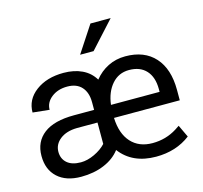

<svg xmlns="http://www.w3.org/2000/svg" viewBox="-108 -871 1061 1002"><g transform="rotate(-15 422.0 -370.0)"><path d="M616.2 9.8Q488.8 9.8 422.4 -78.1Q390.6 -36.1 335.4 -13.2Q280.3 9.8 211.4 9.8Q129.9 9.8 84 -32.5Q38.1 -74.7 38.1 -148.4Q38.1 -225.1 93.5 -267.6Q148.9 -310.1 256.8 -310.1H365.7V-351.6Q365.7 -403.8 338.9 -433.8Q312 -463.9 261.2 -463.9Q210 -463.9 175.8 -437Q141.6 -410.2 141.6 -370.6L51.8 -379.9Q51.8 -449.7 110.8 -493.9Q169.9 -538.1 261.2 -538.1Q317.4 -538.1 360.4 -517.8Q403.3 -497.6 427.7 -457Q458.5 -495.6 501 -516.8Q543.5 -538.1 594.7 -538.1Q697.3 -538.1 753.9 -475.3Q810.5 -412.6 810.5 -298.8V-242.7H455.1Q458.5 -156.7 501 -110.1Q543.5 -63.5 616.2 -63.5Q688.5 -63.5 747.6 -100.6L770.5 -115.7L801.8 -49.3Q724.6 9.8 616.2 9.8ZM229 -63.5Q264.2 -63.5 302.7 -81.5Q341.3 -99.6 365.7 -126V-241.7H254.4Q197.3 -240.7 163.1 -213.9Q128.9 -187 128.9 -146.5Q128.9 -108.9 154.8 -86.2Q180.7 -63.5 229 -63.5ZM594.7 -463.9Q538.6 -463.9 502.2 -422.1Q465.8 -380.4 457.5 -312.5H720.2V-327.6Q720.2 -392.1 687.5 -428Q654.8 -463.9 594.7 -463.9ZM463.9 -750.5H573.2L442.4 -606.9H369.6Z"/></g></svg>

Font: SteelSelectRoboto
Style: Roboto-Regular
Weight: 400
Designer: Google
Version: Version 2.137; 2017